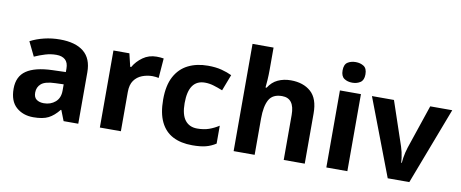

<svg xmlns="http://www.w3.org/2000/svg" viewBox="-67 -1045 3216 1340"><g transform="rotate(10 1541.5 -375.0)"><path d="M302 -557Q412 -557 470.5 -509.5Q529 -462 529 -364V0H425L396 -74H392Q357 -30 318 -10Q279 10 211 10Q138 10 90 -32.5Q42 -75 42 -163Q42 -250 103 -291.5Q164 -333 286 -337L381 -340V-364Q381 -407 358.5 -427Q336 -447 296 -447Q256 -447 218 -435.5Q180 -424 142 -407L93 -508Q137 -531 190.5 -544Q244 -557 302 -557ZM323 -251Q251 -249 223 -225Q195 -201 195 -162Q195 -128 215 -113.5Q235 -99 267 -99Q315 -99 348 -127.5Q381 -156 381 -208V-253Z M987 -556Q998 -556 1013 -555Q1028 -554 1037 -552L1026 -412Q1019 -414 1005.5 -415.5Q992 -417 982 -417Q944 -417 909 -403.5Q874 -390 852.5 -360Q831 -330 831 -278V0H682V-546H795L817 -454H824Q848 -496 890 -526Q932 -556 987 -556Z M1338 10Q1257 10 1200 -19.5Q1143 -49 1113 -111Q1083 -173 1083 -270Q1083 -370 1117 -433Q1151 -496 1211.5 -526Q1272 -556 1351 -556Q1407 -556 1448.5 -545Q1490 -534 1521 -519L1477 -404Q1442 -418 1411.5 -427Q1381 -436 1351 -436Q1235 -436 1235 -271Q1235 -189 1265.5 -150Q1296 -111 1351 -111Q1398 -111 1434 -123.5Q1470 -136 1504 -158V-31Q1470 -9 1432.5 0.5Q1395 10 1338 10Z M1779 -605Q1779 -565 1776.5 -528Q1774 -491 1772 -476H1780Q1806 -518 1847 -537Q1888 -556 1938 -556Q2027 -556 2080.5 -508.5Q2134 -461 2134 -356V0H1985V-319Q1985 -437 1897 -437Q1830 -437 1804.5 -390.5Q1779 -344 1779 -257V0H1630V-760H1779Z M2436 -546V0H2287V-546ZM2362 -760Q2395 -760 2419 -744.5Q2443 -729 2443 -687Q2443 -646 2419 -630Q2395 -614 2362 -614Q2328 -614 2304.5 -630Q2281 -646 2281 -687Q2281 -729 2304.5 -744.5Q2328 -760 2362 -760Z M2722 0 2514 -546H2670L2775 -235Q2781 -217 2785.5 -197Q2790 -177 2792.5 -158Q2795 -139 2796 -123H2800Q2801 -140 2804 -159Q2807 -178 2811.5 -197.5Q2816 -217 2822 -235L2927 -546H3083L2875 0Z"/></g></svg>

Font: Noto Sans Adlam
Style: Regular
Weight: 400
Designer: Mark Jamra, Neil Patel
Foundry: JamraPatel LLC
Version: Version 3.001